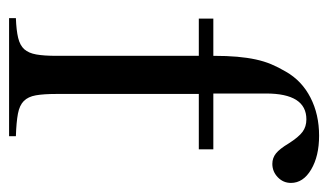

<svg xmlns="http://www.w3.org/2000/svg" viewBox="-170 -553 723 423"><g transform="rotate(90 191.5 -341.5)"><path d="M309 -418H187V-104Q187 -76 190 -59Q193 -42 202.5 -32.5Q212 -23 230.5 -19.5Q249 -16 280 -15V0H20V-15Q47 -16 63.5 -20Q80 -24 88.5 -33.5Q97 -43 100 -60Q103 -77 103 -104V-418H21V-450H103Q103 -480 105 -502.5Q107 -525 111 -543.5Q115 -562 121.5 -577.5Q128 -593 138 -610Q158 -645 195 -664Q232 -683 279 -683Q324 -683 353.5 -665.5Q383 -648 383 -621Q383 -604 370.5 -592Q358 -580 341 -580Q328 -580 318 -588Q308 -596 296 -616Q282 -638 270.5 -646.5Q259 -655 243 -655Q186 -655 186 -566V-450H309Z"/></g></svg>

Font: Klingon pIqaD vaHbo'
Style: Regular
Weight: 400
Width: 0
Designer: Mike Neff (qa'vaj)
Foundry: Mike Neff and Michael Everson
Version: Version 2.003